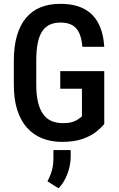

<svg xmlns="http://www.w3.org/2000/svg" viewBox="-20 -741 628 1016"><path d="M531.7 -364.7V-84.5Q518.6 -68.4 491.9 -46.1Q465.3 -23.9 420.7 -7.1Q376 9.8 308.1 9.8Q251 9.8 203.9 -8.8Q156.7 -27.3 123 -64.9Q89.4 -102.5 71.3 -158.9Q53.2 -215.3 53.2 -292.5V-418.9Q53.2 -495.1 69.6 -551.8Q85.9 -608.4 117.7 -646.2Q149.4 -684.1 194.8 -702.4Q240.2 -720.7 299.3 -720.7Q374 -720.7 424.1 -694.6Q474.1 -668.5 500.7 -617.4Q527.3 -566.4 531.7 -493.2H416Q412.1 -538.1 399.2 -566.2Q386.2 -594.2 362.3 -607.9Q338.4 -621.6 300.8 -621.6Q266.6 -621.6 242.2 -609.9Q217.8 -598.1 202.1 -573.5Q186.5 -548.8 179.2 -510.7Q171.9 -472.7 171.9 -419.9V-292.5Q171.9 -238.8 181.2 -200.2Q190.4 -161.6 208.3 -137Q226.1 -112.3 252.4 -100.8Q278.8 -89.4 312.5 -89.4Q345.7 -89.4 365.2 -96.2Q384.8 -103 395.8 -111.6Q406.7 -120.1 413.6 -125V-271.5H298.8V-364.7ZM354 53.2V89.8Q354 132.3 336.9 178.7Q319.8 225.1 289.6 255.4L231 218.3Q246.1 190.9 254.4 161.6Q262.7 132.3 262.7 94.2V53.2Z"/></svg>

Font: Roboto Condensed Medium
Style: Regular
Weight: 500
Designer: Christian Robertson
Foundry: Google
Version: Version 3.0